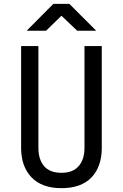

<svg xmlns="http://www.w3.org/2000/svg" viewBox="-20 -970 640 1000"><path d="M300 10Q198 10 144 -46.5Q90 -103 90 -200V-730H180V-200Q180 -140 209.5 -105Q239 -70 300 -70Q360 -70 390 -105Q420 -140 420 -200V-730H510V-200Q510 -102 456.5 -46Q403 10 300 10ZM119 -810 258 -950H341L481 -810H382L300 -888L220 -810Z"/></svg>

Font: JetBrains Mono NL
Style: Regular
Weight: 400
Monospace: yes
Designer: Philipp Nurullin, Konstantin Bulenkov
Foundry: JetBrains
Version: Version 2.305; ttfautohint (v1.8.4.7-5d5b)